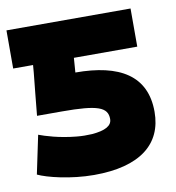

<svg xmlns="http://www.w3.org/2000/svg" viewBox="-72 -607 646 704"><g transform="rotate(-10 251.5 -255.0)"><path d="M481 -156C481 -36 395 34 223 34C136 34 49 12 16 -4L46 -147C70 -138 120 -122 184 -116C204 -114 223 -114 241 -115C291 -119 316 -133 316 -158C316 -202 280 -216 147 -216H54L62 -298C66 -342 69 -360 72 -402H-2V-544H460V-402H224C222 -384 222 -365 220 -348C384 -348 481 -291 481 -156Z"/></g></svg>

Font: Repo ExtraBold
Style: Bold
Weight: 700
Designer: Stefan Peev
Foundry: Context Ltd
Version: Version 1.502